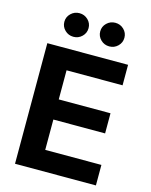

<svg xmlns="http://www.w3.org/2000/svg" viewBox="-136 -1032 880 1119"><g transform="rotate(15 303.5 -472.5)"><path d="M65.7 0V-727.5H552.9V-603.8H214.9V-428.2H527.1V-306.7H214.9V-123.7H553.8V0ZM418.7 -802.7Q388.5 -802.7 367 -823.6Q345.6 -844.6 345.6 -873.9Q345.6 -903.5 367 -924.2Q388.5 -945 418.7 -945Q449 -945 470.3 -924.2Q491.6 -903.5 491.6 -874Q491.6 -844.5 470.3 -823.6Q449 -802.7 418.7 -802.7ZM202.4 -802.7Q172.1 -802.7 150.7 -823.6Q129.2 -844.6 129.2 -873.9Q129.2 -903.5 150.7 -924.2Q172.1 -945 202.4 -945Q232.6 -945 254 -924.2Q275.3 -903.5 275.3 -874Q275.3 -844.5 254 -823.6Q232.6 -802.7 202.4 -802.7Z"/></g></svg>

Font: Inter Variable LoSnoCo
Style: Regular
Weight: 400
Designer: Rasmus Andersson
Foundry: rsms
Version: Version 4.000;git-a52131595; featfreeze: case,dlig,ss01,ss02